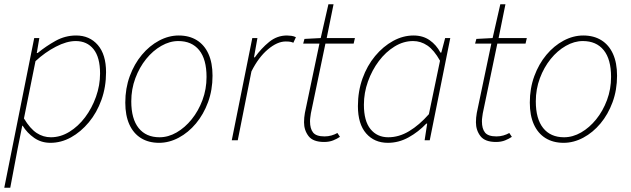

<svg xmlns="http://www.w3.org/2000/svg" viewBox="-20 -656 2952 898"><path d="M0 222 140 -478H164L152 -408H156Q195 -440 240 -465Q285 -490 336 -490Q399 -490 437.5 -445.5Q476 -401 476 -318Q476 -249 454.5 -189Q433 -129 395.5 -84Q358 -39 312 -13.5Q266 12 216 12Q173 12 140 -11Q107 -34 86 -68H84L62 42L28 222ZM218 -14Q263 -14 304.5 -39.5Q346 -65 378 -107.5Q410 -150 429 -203.5Q448 -257 448 -312Q448 -388 417.5 -426Q387 -464 334 -464Q292 -464 241 -437.5Q190 -411 146 -370L92 -102Q121 -54 151.5 -34Q182 -14 218 -14Z M724 12Q675 12 639.5 -10Q604 -32 585 -74Q566 -116 566 -176Q566 -243 587 -300Q608 -357 643.5 -399.5Q679 -442 724 -466Q769 -490 816 -490Q865 -490 900.5 -468Q936 -446 955 -404Q974 -362 974 -302Q974 -235 953 -178Q932 -121 896.5 -78.5Q861 -36 816 -12Q771 12 724 12ZM726 -14Q767 -14 806 -36.5Q845 -59 876.5 -98Q908 -137 927 -188Q946 -239 946 -296Q946 -379 911.5 -421.5Q877 -464 814 -464Q774 -464 734.5 -441.5Q695 -419 663.5 -380Q632 -341 613 -290Q594 -239 594 -182Q594 -100 628.5 -57Q663 -14 726 -14Z M1064 0 1160 -478H1184L1168 -388H1172Q1202 -430 1239 -460Q1276 -490 1322 -490Q1331 -490 1342.5 -488.5Q1354 -487 1364 -482L1352 -456Q1346 -459 1338 -460.5Q1330 -462 1316 -462Q1277 -462 1233 -425Q1189 -388 1156 -322L1092 0Z M1496 8Q1444 8 1423 -19.5Q1402 -47 1402 -84Q1402 -96 1403 -106Q1404 -116 1406 -128L1474 -452H1398L1404 -474L1480 -478L1516 -636H1540L1508 -478H1640L1634 -452H1502L1434 -126Q1433 -117 1431.5 -108Q1430 -99 1430 -88Q1430 -54 1444.5 -36Q1459 -18 1498 -18Q1515 -18 1530.5 -22.5Q1546 -27 1558 -34L1570 -16Q1557 -7 1538.5 0.5Q1520 8 1496 8Z M1794 12Q1731 12 1692.5 -32Q1654 -76 1654 -160Q1654 -229 1675.5 -289Q1697 -349 1734.5 -394Q1772 -439 1818.5 -464.5Q1865 -490 1914 -490Q1958 -490 1989.5 -468Q2021 -446 2040 -410H2044L2062 -478H2086L1990 0H1966L1978 -78H1974Q1937 -39 1891 -13.5Q1845 12 1794 12ZM1796 -14Q1846 -14 1893.5 -42.5Q1941 -71 1986 -122L2038 -372Q2010 -422 1979 -443Q1948 -464 1912 -464Q1867 -464 1825.5 -438.5Q1784 -413 1752 -370.5Q1720 -328 1701 -275Q1682 -222 1682 -166Q1682 -90 1713 -52Q1744 -14 1796 -14Z M2300 8Q2248 8 2227 -19.5Q2206 -47 2206 -84Q2206 -96 2207 -106Q2208 -116 2210 -128L2278 -452H2202L2208 -474L2284 -478L2320 -636H2344L2312 -478H2444L2438 -452H2306L2238 -126Q2237 -117 2235.5 -108Q2234 -99 2234 -88Q2234 -54 2248.5 -36Q2263 -18 2302 -18Q2319 -18 2334.5 -22.5Q2350 -27 2362 -34L2374 -16Q2361 -7 2342.5 0.5Q2324 8 2300 8Z M2616 12Q2567 12 2531.5 -10Q2496 -32 2477 -74Q2458 -116 2458 -176Q2458 -243 2479 -300Q2500 -357 2535.5 -399.5Q2571 -442 2616 -466Q2661 -490 2708 -490Q2757 -490 2792.5 -468Q2828 -446 2847 -404Q2866 -362 2866 -302Q2866 -235 2845 -178Q2824 -121 2788.5 -78.5Q2753 -36 2708 -12Q2663 12 2616 12ZM2618 -14Q2659 -14 2698 -36.5Q2737 -59 2768.5 -98Q2800 -137 2819 -188Q2838 -239 2838 -296Q2838 -379 2803.5 -421.5Q2769 -464 2706 -464Q2666 -464 2626.5 -441.5Q2587 -419 2555.5 -380Q2524 -341 2505 -290Q2486 -239 2486 -182Q2486 -100 2520.5 -57Q2555 -14 2618 -14Z"/></svg>

Font: Source Sans 3
Style: Italic
Weight: 200
Italic angle: -11°
Designer: Paul D. Hunt
Foundry: Adobe
Version: Version 3.046;hotconv 1.0.118;makeotfexe 2.5.65603